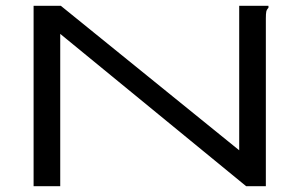

<svg xmlns="http://www.w3.org/2000/svg" viewBox="-20 -643 1040 663"><path d="M96 -623H190L806 -124V-623H907V-616Q901 -610 899.5 -603Q898 -596 898 -579V0H830L188 -526V0H96Z"/></svg>

Font: Inconsolata UltraExpanded
Style: Regular
Weight: 400
Width: 9
Monospace: yes
Designer: Raph Levien, Cyreal, Brenton Simpson
Foundry: Raph Levien, Cyreal, Google
Version: Version 3.000; ttfautohint (v1.8.2.53-6de2)